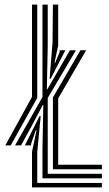

<svg xmlns="http://www.w3.org/2000/svg" viewBox="-20 -820 475 840"><path d="M3.2 -183.8 120 -396V-800H143V-391.8L26.8 -183.8ZM197 -475.8 209.8 -632.8 211.5 -800H234.5V-620.5L218.5 -545.5H221.5L240.8 -591.8V-600H265.8L201.8 -475.8ZM143 -19.8H425.8V0H120V-156L140 -250.5H136.8L116.5 -192.5L115.8 -183.8H88.8L152.8 -311.8H158L143 -155.2ZM188.8 -59.5H425.8V-39.8H165.8V-170.5L169.5 -361.2H167.5L116.5 -264.8L72 -183.8H45.8L165.8 -395.5V-800H188.8V-619.5L185 -429.2H187L246.2 -531.5L286 -600H312.2L188.8 -391.2ZM234.5 -99.2H425.8V-79.5H211.5V-393.5L331.8 -600H356.8L234.5 -389.2Z"/></svg>

Font: Big Shoulders Inline Text Thin
Style: Bold
Weight: 700
Version: Version 2.002